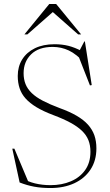

<svg xmlns="http://www.w3.org/2000/svg" viewBox="-20 -938 554 968"><path d="M392 -680.5 380.5 -682 405 -729H408L442.5 -509L433.5 -507.5L371 -667L411 -616.5Q365.5 -665.5 327 -683.5Q288.5 -701.5 246 -701.5Q175 -701.5 137 -664.2Q99 -627 99 -569Q99 -538.5 108.8 -514Q118.5 -489.5 140 -468.8Q161.5 -448 196.5 -429.8Q231.5 -411.5 281 -393Q331 -375 366.2 -354.5Q401.5 -334 423.5 -309.5Q445.5 -285 455.8 -255.8Q466 -226.5 466 -190Q466 -128.5 436.5 -83.5Q407 -38.5 354.8 -14.2Q302.5 10 234.5 10Q189 10 152.5 3.2Q116 -3.5 79 -18L42 -188.5H52.5L129.5 -5.5L90.5 -40.5Q119.5 -22.5 156.2 -13.5Q193 -4.5 235 -4.5Q291.5 -4.5 337 -23.8Q382.5 -43 409.2 -80.5Q436 -118 436 -173Q436 -205.5 425.8 -231.2Q415.5 -257 393.2 -278.5Q371 -300 335.5 -319.2Q300 -338.5 249.5 -357.5Q199 -376.5 164.5 -397.2Q130 -418 109 -441.5Q88 -465 78.8 -493.2Q69.5 -521.5 69.5 -555Q69.5 -602.5 92 -638.5Q114.5 -674.5 156 -694.8Q197.5 -715 255 -715Q293 -715 324.8 -707Q356.5 -699 392 -680.5ZM234.5 -887.5H258L118 -764.5H103L228.5 -918H263L389 -764.5H374Z"/></svg>

Font: Newsreader 60pt ExtraLight
Style: Regular
Weight: 250
Designer: Hugues Gentile
Foundry: Production Type
Version: Version 1.003